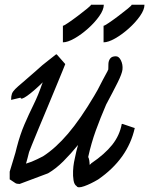

<svg xmlns="http://www.w3.org/2000/svg" viewBox="-20 -768 631 812"><path d="M304 19Q294 13 291 -5.5Q288 -24 289 -45Q290 -66 293 -82Q296 -98 297 -101Q300 -115 303 -128.5Q306 -142 310 -155Q280 -118 248 -86Q216 -54 183 -35L63 10Q50 10 44.5 6Q39 2 22 -9H21V-42Q30 -73 38 -98Q46 -123 51 -145Q65 -199 83.5 -242Q102 -285 122 -325.5Q142 -366 158 -413Q160 -417 161 -420Q121 -381 94.5 -362.5Q68 -344 67 -355L29 -346H27Q27 -362 30.5 -371.5Q34 -381 44.5 -391.5Q55 -402 76 -419.5Q97 -437 133 -469L134 -470Q160 -494 182 -510.5Q204 -527 217 -538H220L256 -497Q256 -496 245 -469.5Q234 -443 217 -401.5Q200 -360 180.5 -313.5Q161 -267 143.5 -225Q126 -183 115 -155.5Q104 -128 103 -125Q100 -112 96.5 -99.5Q93 -87 90 -76Q114 -83 137 -94.5Q160 -106 162 -107Q215 -141 267.5 -202.5Q320 -264 378 -362Q382 -369 385.5 -375Q389 -381 393 -388Q405 -412 415 -430.5Q425 -449 432 -462Q434 -465 435 -467.5Q436 -470 437 -473H438Q438 -485 438.5 -498Q439 -511 446 -520.5Q453 -530 470 -530Q483 -530 491.5 -512.5Q500 -495 498 -474Q496 -456 477 -418Q458 -380 429 -326Q404 -268 385 -215.5Q366 -163 353 -104Q356 -99 357.5 -89.5Q359 -80 359 -71Q366 -75 366 -78H367Q423 -116 454.5 -155.5Q486 -195 495 -244H498L548 -227H550Q521 -96 395 -9Q363 10 336 19.5Q309 29 304 19ZM418 -589V-659Q422 -659 440.5 -671.5Q459 -684 481.5 -701Q504 -718 520.5 -731.5Q537 -745 537 -748H591Q591 -727 572 -700Q553 -673 524.5 -647.5Q496 -622 467 -605.5Q438 -589 418 -589ZM246 -589V-659Q250 -659 268.5 -671.5Q287 -684 309.5 -701Q332 -718 348.5 -731.5Q365 -745 365 -748H419Q419 -727 400 -700Q381 -673 352.5 -647.5Q324 -622 295 -605.5Q266 -589 246 -589Z"/></svg>

Font: Syne Tactile
Style: Regular
Weight: 400
Designer: Lucas Descroix
Foundry: Bonjour Monde
Version: Version 2.100; ttfautohint (v1.8.3)